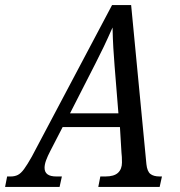

<svg xmlns="http://www.w3.org/2000/svg" viewBox="-78 -734 707 754"><path d="M-58 0 -50 -41H-36Q-20 -41 -8 -47Q4 -53 16.5 -70Q29 -87 47 -119L362 -714H437L497 -89Q500 -61 512.5 -51Q525 -41 549 -41H558L549 0H308L316 -41H336Q370 -41 385.5 -55.5Q401 -70 401 -96Q401 -108 400.5 -117.5Q400 -127 399 -135L393 -235H168L120 -142Q109 -121 103 -104.5Q97 -88 97 -75Q97 -41 143 -41H165L156 0ZM297 -485 197 -289H387L372 -475Q369 -512 367 -546.5Q365 -581 364 -626Q345 -583 329.5 -550.5Q314 -518 297 -485Z"/></svg>

Font: Noto Serif Condensed
Style: Italic
Weight: 400
Width: 3
Italic angle: -12°
Designer: Monotype Design Team
Foundry: Monotype Imaging Inc.
Version: Version 2.014; ttfautohint (v1.8.4.7-5d5b)